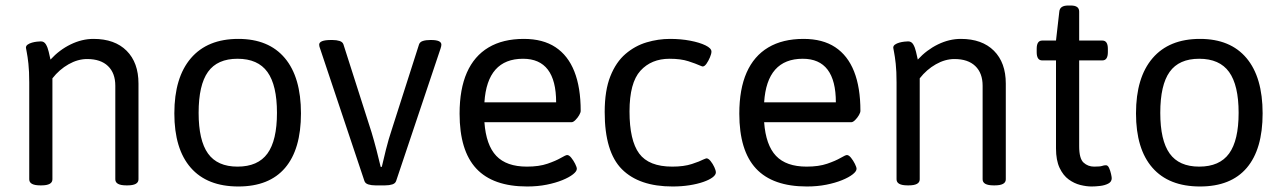

<svg xmlns="http://www.w3.org/2000/svg" viewBox="-20 -670 4652 696"><path d="M126 2Q86 2 86 -20V-371Q86 -412 83 -439Q80 -466 77 -480.5Q74 -495 74 -497Q74 -504 80.5 -508.5Q87 -513 96 -515.5Q105 -518 114 -519Q123 -520 128 -520Q140 -520 146.5 -509Q153 -498 156.5 -482.5Q160 -467 163 -454Q195 -489 236 -509Q277 -529 319 -529Q396 -529 439 -486Q482 -443 482 -367V-20Q482 2 442 2H438Q398 2 398 -20V-359Q398 -405 371.5 -430.5Q345 -456 296 -456Q262 -456 228.5 -437Q195 -418 170 -386V-20Q170 2 130 2Z M844 6Q731 6 671.5 -62Q612 -130 612 -259Q612 -389 672 -459Q732 -529 844 -529Q954 -529 1012.5 -459.5Q1071 -390 1071 -259Q1071 -129 1013.5 -61.5Q956 6 844 6ZM841 -66Q915 -66 949.5 -113.5Q984 -161 984 -261Q984 -361 949.5 -409Q915 -457 841 -457Q768 -457 734 -409.5Q700 -362 700 -261Q700 -161 734 -113.5Q768 -66 841 -66Z M1341 2Q1326 2 1315 -1.5Q1304 -5 1301 -14L1140 -495Q1139 -497 1138 -501Q1137 -505 1137 -508Q1137 -525 1180 -525H1185Q1200 -525 1211 -521.5Q1222 -518 1225 -509L1327 -190Q1336 -160 1345 -125.5Q1354 -91 1360 -65H1364Q1370 -91 1379 -127.5Q1388 -164 1402 -206L1499 -509Q1502 -518 1513 -521.5Q1524 -525 1540 -525H1543Q1580 -525 1580 -508Q1580 -503 1577 -494L1416 -14Q1413 -5 1402 -1.5Q1391 2 1376 2Z M1891 6Q1767 6 1706.5 -59Q1646 -124 1646 -258Q1646 -347 1672.5 -407Q1699 -467 1751 -498Q1803 -529 1879 -529Q1948 -529 1993.5 -499Q2039 -469 2062 -411Q2085 -353 2085 -268Q2085 -262 2079.5 -252.5Q2074 -243 2066 -235Q2058 -227 2052 -227H1736Q1742 -144 1779 -105Q1816 -66 1890 -66Q1934 -66 1964.5 -76.5Q1995 -87 2013 -97.5Q2031 -108 2036 -108Q2043 -108 2051 -98Q2059 -88 2065 -76Q2071 -64 2071 -58Q2071 -49 2057 -38Q2043 -27 2018.5 -17Q1994 -7 1961.5 -0.5Q1929 6 1891 6ZM1736 -299H1996Q1996 -378 1966 -417.5Q1936 -457 1876 -457Q1811 -457 1776 -417.5Q1741 -378 1736 -299Z M2418 6Q2297 6 2234.5 -56.5Q2172 -119 2172 -264Q2172 -342 2192.5 -393.5Q2213 -445 2247.5 -474.5Q2282 -504 2324 -516.5Q2366 -529 2409 -529Q2448 -529 2482 -522.5Q2516 -516 2537.5 -505.5Q2559 -495 2559 -483Q2559 -475 2553.5 -462Q2548 -449 2541 -439Q2534 -429 2527 -429Q2526 -429 2523.5 -430Q2521 -431 2516 -433Q2503 -439 2475.5 -448Q2448 -457 2407 -457Q2341 -457 2301.5 -413.5Q2262 -370 2262 -266Q2262 -161 2297 -113.5Q2332 -66 2417 -66Q2459 -66 2488 -75.5Q2517 -85 2530 -92Q2535 -94 2537.5 -95Q2540 -96 2541 -96Q2548 -96 2556 -86Q2564 -76 2569.5 -64Q2575 -52 2575 -45Q2575 -36 2563 -27Q2551 -18 2529.5 -10.5Q2508 -3 2479.5 1.5Q2451 6 2418 6Z M2905 6Q2781 6 2720.5 -59Q2660 -124 2660 -258Q2660 -347 2686.5 -407Q2713 -467 2765 -498Q2817 -529 2893 -529Q2962 -529 3007.5 -499Q3053 -469 3076 -411Q3099 -353 3099 -268Q3099 -262 3093.5 -252.5Q3088 -243 3080 -235Q3072 -227 3066 -227H2750Q2756 -144 2793 -105Q2830 -66 2904 -66Q2948 -66 2978.5 -76.5Q3009 -87 3027 -97.5Q3045 -108 3050 -108Q3057 -108 3065 -98Q3073 -88 3079 -76Q3085 -64 3085 -58Q3085 -49 3071 -38Q3057 -27 3032.5 -17Q3008 -7 2975.5 -0.5Q2943 6 2905 6ZM2750 -299H3010Q3010 -378 2980 -417.5Q2950 -457 2890 -457Q2825 -457 2790 -417.5Q2755 -378 2750 -299Z M3270 2Q3230 2 3230 -20V-371Q3230 -412 3227 -439Q3224 -466 3221 -480.5Q3218 -495 3218 -497Q3218 -504 3224.5 -508.5Q3231 -513 3240 -515.5Q3249 -518 3258 -519Q3267 -520 3272 -520Q3284 -520 3290.5 -509Q3297 -498 3300.5 -482.5Q3304 -467 3307 -454Q3339 -489 3380 -509Q3421 -529 3463 -529Q3540 -529 3583 -486Q3626 -443 3626 -367V-20Q3626 2 3586 2H3582Q3542 2 3542 -20V-359Q3542 -405 3515.5 -430.5Q3489 -456 3440 -456Q3406 -456 3372.5 -437Q3339 -418 3314 -386V-20Q3314 2 3274 2Z M3937 6Q3918 6 3896 0.5Q3874 -5 3854 -19.5Q3834 -34 3821 -61.5Q3808 -89 3808 -132V-451H3758Q3738 -451 3738 -481V-493Q3738 -523 3758 -523H3808L3820 -628Q3822 -650 3852 -650H3862Q3892 -650 3892 -628V-523H3976Q3996 -523 3996 -493V-481Q3996 -451 3976 -451H3892V-140Q3892 -95 3908 -80.5Q3924 -66 3946 -66Q3968 -66 3975 -68.5Q3982 -71 3989 -71Q3996 -71 4000.5 -61Q4005 -51 4007.5 -39.5Q4010 -28 4010 -24Q4010 -11 3997.5 -4.5Q3985 2 3968 4Q3951 6 3937 6Z M4330 6Q4217 6 4157.5 -62Q4098 -130 4098 -259Q4098 -389 4158 -459Q4218 -529 4330 -529Q4440 -529 4498.5 -459.5Q4557 -390 4557 -259Q4557 -129 4499.5 -61.5Q4442 6 4330 6ZM4327 -66Q4401 -66 4435.5 -113.5Q4470 -161 4470 -261Q4470 -361 4435.5 -409Q4401 -457 4327 -457Q4254 -457 4220 -409.5Q4186 -362 4186 -261Q4186 -161 4220 -113.5Q4254 -66 4327 -66Z"/></svg>

Font: Asap
Style: Regular
Weight: 400
Designer: Pablo Cosgaya
Foundry: Omnibus-Type
Version: Version 3.001